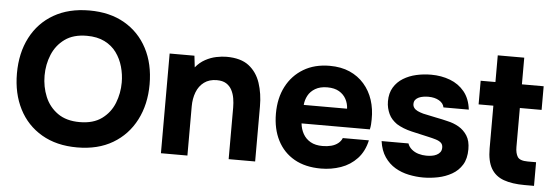

<svg xmlns="http://www.w3.org/2000/svg" viewBox="-48 -859 2918 1011"><g transform="rotate(5 1411.0 -354.0)"><path d="M385 8Q276 8 197.5 -38Q119 -84 77.5 -165.5Q36 -247 36 -353Q36 -461 78.5 -543Q121 -625 200 -670.5Q279 -716 388 -716Q496 -716 574 -671Q652 -626 694.5 -545Q737 -464 737 -356Q737 -250 694.5 -167.5Q652 -85 573.5 -38.5Q495 8 385 8ZM387 -126Q459 -126 504 -159Q549 -192 569.5 -244Q590 -296 590 -353Q590 -395 578.5 -436Q567 -477 543 -510Q519 -543 480 -562.5Q441 -582 386 -582Q315 -582 270 -549.5Q225 -517 203.5 -465Q182 -413 182 -354Q182 -295 203.5 -243Q225 -191 270.5 -158.5Q316 -126 387 -126Z M828 0V-527H959L966 -466Q988 -493 1016.5 -508.5Q1045 -524 1074.5 -530Q1104 -536 1128 -536Q1204 -536 1246.5 -503Q1289 -470 1307.5 -414.5Q1326 -359 1326 -291V0H1186V-273Q1186 -297 1182 -321Q1178 -345 1167.5 -365Q1157 -385 1138 -397Q1119 -409 1088 -409Q1048 -409 1021 -389Q994 -369 981 -335Q968 -301 968 -260V0Z M1674 7Q1591 7 1533 -26Q1475 -59 1444 -119.5Q1413 -180 1413 -261Q1413 -343 1445 -404.5Q1477 -466 1535.5 -501Q1594 -536 1674 -536Q1734 -536 1779.5 -516Q1825 -496 1856.5 -460Q1888 -424 1903.5 -376.5Q1919 -329 1918 -274Q1918 -260 1917 -247Q1916 -234 1913 -221H1552Q1555 -191 1569 -166Q1583 -141 1608.5 -126.5Q1634 -112 1672 -112Q1697 -112 1718 -117.5Q1739 -123 1754 -135Q1769 -147 1775 -163H1913Q1900 -104 1864.5 -66Q1829 -28 1779 -10.5Q1729 7 1674 7ZM1555 -319H1784Q1783 -346 1770.5 -369.5Q1758 -393 1733.5 -407.5Q1709 -422 1671 -422Q1633 -422 1607.5 -407Q1582 -392 1569.5 -368.5Q1557 -345 1555 -319Z M2214 7Q2177 7 2138 -1Q2099 -9 2066 -28.5Q2033 -48 2010 -81.5Q1987 -115 1980 -165H2122Q2128 -147 2143.5 -134Q2159 -121 2179.5 -115Q2200 -109 2221 -109Q2235 -109 2249 -111Q2263 -113 2275 -119Q2287 -125 2294 -134.5Q2301 -144 2301 -159Q2301 -175 2291 -184Q2281 -193 2263 -198.5Q2245 -204 2222 -209Q2181 -218 2134 -229Q2087 -240 2053 -261Q2039 -271 2028 -283Q2017 -295 2010 -310Q2003 -325 1999 -341.5Q1995 -358 1995 -377Q1995 -420 2013.5 -450.5Q2032 -481 2063 -500Q2094 -519 2132 -527.5Q2170 -536 2210 -536Q2264 -536 2310 -518.5Q2356 -501 2386 -464.5Q2416 -428 2423 -370H2289Q2285 -392 2262 -405.5Q2239 -419 2205 -419Q2193 -419 2179.5 -417Q2166 -415 2155 -410Q2144 -405 2137 -396.5Q2130 -388 2130 -374Q2130 -363 2136.5 -354Q2143 -345 2155.5 -339Q2168 -333 2186 -328Q2220 -320 2254.5 -313.5Q2289 -307 2316 -300Q2349 -293 2376.5 -277Q2404 -261 2421.5 -233.5Q2439 -206 2439 -162Q2439 -112 2419 -79.5Q2399 -47 2365.5 -28Q2332 -9 2292.5 -1Q2253 7 2214 7Z M2750 0Q2684 0 2639.5 -16Q2595 -32 2572.5 -70.5Q2550 -109 2550 -176V-402H2472V-527H2550V-668H2690V-527H2805V-402H2690V-196Q2690 -163 2702 -144Q2714 -125 2756 -125H2800V0Z"/></g></svg>

Font: Onest
Style: Bold
Weight: 700
Designer: Dmitri Voloshin, Andrey Kudryavtsev
Foundry: Dmitri Voloshin, Andrey Kudryavtsev
Version: Version 1.000;gftools[0.9.33]